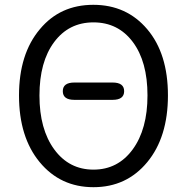

<svg xmlns="http://www.w3.org/2000/svg" viewBox="-20 -765 777 798"><path d="M146 -644Q230 -745 368 -745Q506 -745 592 -643.5Q678 -542 678 -368.5Q678 -195 592 -91Q506 13 368.5 13Q231 13 145 -91Q59 -195 59 -368Q59 -541 146 -644ZM205.5 -144Q267 -60 368.5 -60Q470 -60 531.5 -144Q593 -228 593 -368.5Q593 -509 532 -590.5Q471 -672 368.5 -672Q266 -672 205 -590Q144 -508 144 -368Q144 -228 205.5 -144ZM289 -350Q241 -350 241 -386Q241 -422 289 -422H448Q496 -422 496 -386Q496 -350 448 -350Z"/></svg>

Font: Resource Han Rounded KR Normal
Style: Regular
Weight: 350
Designer: Cyano Hao (round all glyphs); Ryoko NISHIZUKA 西塚涼子 (kana, bopomofo & ideographs); Paul D. Hunt (Latin, Greek & Cyrillic)
Foundry: Cyano Hao
Version: 0.990